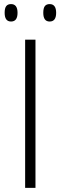

<svg xmlns="http://www.w3.org/2000/svg" viewBox="-20 -905 292 925"><path d="M101.1 0V-713.9H150.9V0ZM2.4 -843.3Q2.4 -865.7 10 -875.5Q17.6 -885.3 33.2 -885.3Q64.5 -885.3 64.5 -843.3Q64.5 -801.3 33.2 -801.3Q2.4 -801.3 2.4 -843.3ZM188.5 -843.3Q188.5 -865.7 196 -875.5Q203.6 -885.3 219.2 -885.3Q250.5 -885.3 250.5 -843.3Q250.5 -801.3 219.2 -801.3Q188.5 -801.3 188.5 -843.3Z"/></svg>

Font: CAA NEO Sans Light
Style: Regular
Weight: 300
Version: Version 1.10